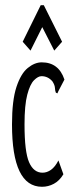

<svg xmlns="http://www.w3.org/2000/svg" viewBox="-20 -705 290 736"><path d="M141 11Q26 11 26 -228Q26 -320 43 -371.5Q60 -423 86.5 -444.5Q113 -466 140 -466Q205 -466 227 -400L204 -356L200 -347L194 -350Q191 -358 190.5 -368.5Q190 -379 181 -393Q164 -413 139 -413Q126 -413 110.5 -397.5Q95 -382 84.5 -342Q74 -302 74 -228Q74 -123 91.5 -83Q109 -43 143 -43Q160 -43 175.5 -54Q191 -65 204 -90L223 -37Q208 -12 186.5 -0.5Q165 11 141 11ZM97 -511 67 -545 136 -685H148L218 -545L188 -511L142 -601Z"/></svg>

Font: Inconsolata UltraCondensed
Style: Regular
Weight: 400
Width: 1
Monospace: yes
Designer: Raph Levien, Cyreal, Brenton Simpson
Foundry: Raph Levien, Cyreal, Google
Version: Version 3.001; ttfautohint (v1.8.2.53-6de2)